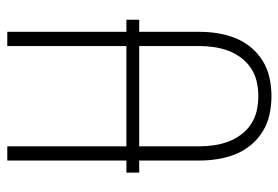

<svg xmlns="http://www.w3.org/2000/svg" viewBox="-142 -634 783 540"><g transform="rotate(-90 250.0 -363.5)"><path d="M250 8Q224 8 198.5 2.5Q173 -3 151 -16.5Q129 -30 112.5 -50Q96 -70 86.5 -94Q77 -118 73 -143.5Q69 -169 69 -195V-735H109V-195Q109 -174 112 -153.5Q115 -133 122 -114Q129 -95 141.5 -78Q154 -61 171.5 -49.5Q189 -38 209 -33.5Q229 -29 250 -29Q271 -29 291 -33.5Q311 -38 328.5 -49.5Q346 -61 358.5 -78Q371 -95 378 -114Q385 -133 388 -153.5Q391 -174 391 -195V-735H431V-195Q431 -169 427 -143.5Q423 -118 413.5 -94Q404 -70 387.5 -50Q371 -30 349 -16.5Q327 -3 301.5 2.5Q276 8 250 8ZM35 -364V-400H465V-364Z"/></g></svg>

Font: Iosevka SS04 Extralight
Style: Regular
Weight: 200
Monospace: yes
Designer: Belleve Invis
Foundry: Belleve Invis
Version: Version 19.0.0; ttfautohint (v1.8.4)